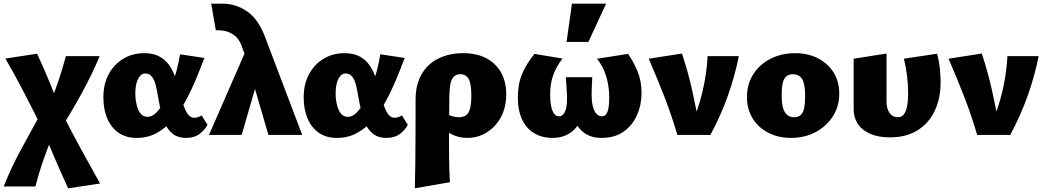

<svg xmlns="http://www.w3.org/2000/svg" viewBox="-27 -731 5662 1040"><path d="M342 289Q305 208 270 127Q235 46 201 -35Q154 -132 103 -230Q52 -328 2 -414L174 -440Q210 -363 243.5 -281Q277 -199 308 -121Q360 -18 409.5 72.5Q459 163 515 263ZM-7 279Q34 176 86.5 79.5Q139 -17 195 -119L270 -25Q237 53 211 127Q185 201 165 279ZM299 -28 224 -124Q257 -199 283.5 -275.5Q310 -352 330 -427H513Q471 -327 416.5 -227.5Q362 -128 299 -28Z M713 16Q654 16 614 -12.5Q574 -41 553.5 -90.5Q533 -140 533 -203Q533 -277 562.5 -330.5Q592 -384 642 -413.5Q692 -443 754 -443Q802 -443 834.5 -426Q867 -409 887.5 -380.5Q908 -352 921 -316.5Q934 -281 943 -246Q954 -202 965 -167.5Q976 -133 990 -113Q1004 -93 1027 -93Q1035 -93 1044.5 -96Q1054 -99 1065 -106L1097 -55Q1083 -28 1054.5 -6Q1026 16 981 16Q938 16 911 -4.5Q884 -25 868.5 -57.5Q853 -90 844.5 -128.5Q836 -167 830 -202Q824 -238 817 -267.5Q810 -297 796.5 -315Q783 -333 760 -333Q743 -333 731 -319Q719 -305 712.5 -281Q706 -257 706 -225Q706 -194 713 -164Q720 -134 734.5 -116Q749 -98 772 -98Q796 -98 818.5 -120Q841 -142 862 -178Q883 -214 900.5 -259Q918 -304 930 -350.5Q942 -397 948 -437L1080 -417Q1057 -356 1031 -294Q1005 -232 974 -176.5Q943 -121 904.5 -77.5Q866 -34 819 -9Q772 16 713 16Z M1427 0 1330 -332Q1319 -373 1311 -399Q1303 -425 1297 -441.5Q1291 -458 1286 -471Q1270 -522 1235.5 -544.5Q1201 -567 1158 -567Q1152 -567 1150.5 -567Q1149 -567 1142 -567L1117 -711Q1129 -711 1146.5 -711Q1164 -711 1182 -711Q1250 -711 1311 -669.5Q1372 -628 1409 -530L1610 0ZM1105 0 1319 -490 1378 -331 1282 0Z M1798 16Q1739 16 1699 -12.5Q1659 -41 1638.5 -90.5Q1618 -140 1618 -203Q1618 -277 1647.5 -330.5Q1677 -384 1727 -413.5Q1777 -443 1839 -443Q1887 -443 1919.5 -426Q1952 -409 1972.5 -380.5Q1993 -352 2006 -316.5Q2019 -281 2028 -246Q2039 -202 2050 -167.5Q2061 -133 2075 -113Q2089 -93 2112 -93Q2120 -93 2129.5 -96Q2139 -99 2150 -106L2182 -55Q2168 -28 2139.5 -6Q2111 16 2066 16Q2023 16 1996 -4.5Q1969 -25 1953.5 -57.5Q1938 -90 1929.5 -128.5Q1921 -167 1915 -202Q1909 -238 1902 -267.5Q1895 -297 1881.5 -315Q1868 -333 1845 -333Q1828 -333 1816 -319Q1804 -305 1797.5 -281Q1791 -257 1791 -225Q1791 -194 1798 -164Q1805 -134 1819.5 -116Q1834 -98 1857 -98Q1881 -98 1903.5 -120Q1926 -142 1947 -178Q1968 -214 1985.5 -259Q2003 -304 2015 -350.5Q2027 -397 2033 -437L2165 -417Q2142 -356 2116 -294Q2090 -232 2059 -176.5Q2028 -121 1989.5 -77.5Q1951 -34 1904 -9Q1857 16 1798 16Z M2220 289Q2222 226 2222.5 160Q2223 94 2223.5 31Q2224 -32 2224 -88Q2224 -144 2224 -188Q2224 -274 2257.5 -330.5Q2291 -387 2349.5 -415Q2408 -443 2483 -443Q2555 -443 2607 -415.5Q2659 -388 2687 -338.5Q2715 -289 2715 -219Q2715 -150 2686.5 -97Q2658 -44 2610 -14Q2562 16 2504 16Q2461 16 2423 -2Q2385 -20 2371 -54L2393 -118Q2406 -106 2423.5 -101Q2441 -96 2458 -96Q2483 -96 2498 -107Q2513 -118 2519.5 -144.5Q2526 -171 2526 -214Q2526 -278 2511.5 -303.5Q2497 -329 2466 -329Q2446 -329 2433 -317.5Q2420 -306 2414 -281.5Q2408 -257 2407 -215Q2406 -131 2405.5 -70Q2405 -9 2405 36.5Q2405 82 2405.5 118.5Q2406 155 2407 187.5Q2408 220 2410 256Z M2968 16Q2909 16 2866.5 -9.5Q2824 -35 2801 -84Q2778 -133 2778 -204Q2778 -276 2801 -330.5Q2824 -385 2868 -439L3020 -414Q2988 -373 2970.5 -326.5Q2953 -280 2953 -218Q2953 -181 2958.5 -155Q2964 -129 2974.5 -115Q2985 -101 3001 -101Q3024 -101 3036 -132.5Q3048 -164 3043 -238L3038 -313H3181L3178 -244Q3176 -187 3184 -156Q3192 -125 3205.5 -113Q3219 -101 3232 -101Q3248 -101 3257 -113.5Q3266 -126 3269.5 -149Q3273 -172 3273 -203Q3273 -264 3256.5 -317.5Q3240 -371 3207 -413L3375 -439Q3405 -396 3426.5 -344.5Q3448 -293 3448 -227Q3448 -163 3423.5 -107.5Q3399 -52 3351 -18Q3303 16 3231 16Q3168 16 3128.5 -18.5Q3089 -53 3076 -106H3128Q3107 -43 3065 -13.5Q3023 16 2968 16ZM3042 -504 3071 -711H3256L3160 -504Z M3642 0Q3611 -106 3572 -206.5Q3533 -307 3487 -413L3667 -441Q3699 -345 3722 -243Q3745 -141 3761 -44H3713Q3756 -140 3778.5 -236Q3801 -332 3806 -427H3975Q3954 -321 3916 -213.5Q3878 -106 3821 0Z M4257 16Q4188 16 4133.5 -12.5Q4079 -41 4049 -91Q4019 -141 4019 -205Q4019 -275 4053 -328.5Q4087 -382 4146.5 -412.5Q4206 -443 4280 -443Q4350 -443 4404 -415Q4458 -387 4488.5 -338Q4519 -289 4519 -224Q4519 -156 4485 -102Q4451 -48 4392 -16Q4333 16 4257 16ZM4274 -96Q4297 -96 4310.5 -108.5Q4324 -121 4329 -146.5Q4334 -172 4334 -211Q4334 -255 4327 -280.5Q4320 -306 4305 -317.5Q4290 -329 4268 -329Q4246 -329 4232 -317Q4218 -305 4212.5 -280Q4207 -255 4207 -216Q4207 -172 4214.5 -146Q4222 -120 4237.5 -108Q4253 -96 4274 -96Z M4794 13Q4702 13 4649.5 -28Q4597 -69 4597 -140V-413L4775 -441V-182Q4775 -142 4791.5 -119Q4808 -96 4836 -96Q4856 -96 4868 -110.5Q4880 -125 4886 -154Q4892 -183 4892 -227Q4892 -274 4886 -321.5Q4880 -369 4869 -413L5049 -440Q5059 -403 5063.5 -364Q5068 -325 5068 -288Q5068 -197 5035.5 -129.5Q5003 -62 4942 -24.5Q4881 13 4794 13Z M5266 0Q5235 -106 5196 -206.5Q5157 -307 5111 -413L5291 -441Q5323 -345 5346 -243Q5369 -141 5385 -44H5337Q5380 -140 5402.5 -236Q5425 -332 5430 -427H5599Q5578 -321 5540 -213.5Q5502 -106 5445 0Z"/></svg>

Font: Ysabeau Office Black
Style: Regular
Weight: 900
Designer: Christian Thalmann (Catharsis Fonts)
Version: Version 2.001;gftools[0.9.30]; featfreeze: tnum,lnum,ss02